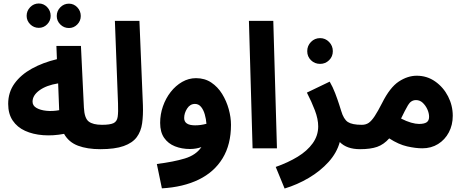

<svg xmlns="http://www.w3.org/2000/svg" viewBox="-20 -852 2671 1103"><path d="M556 5Q481 5 428 -15Q375 -35 348 -83Q285 -71 227 -75.5Q169 -80 124 -100.5Q79 -121 53 -159.5Q27 -198 27 -255Q27 -322 63.5 -372.5Q100 -423 163.5 -458Q227 -493 307 -512L304 -588H445L462 -234Q465 -173 489.5 -154Q514 -135 566 -135Q604 -135 620 -115.5Q636 -96 636 -67Q636 -36 615.5 -15.5Q595 5 556 5ZM167 -268Q167 -245 189.5 -232Q212 -219 247 -215.5Q282 -212 320 -219L314 -373Q246 -362 206.5 -333Q167 -304 167 -268ZM203 -692Q174 -692 153.5 -712.5Q133 -733 133 -761Q133 -790 153.5 -811Q174 -832 203 -832Q231 -832 251 -811Q271 -790 271 -761Q271 -733 251 -712.5Q231 -692 203 -692ZM376 -691Q347 -691 326.5 -711.5Q306 -732 306 -760Q306 -789 326.5 -810Q347 -831 376 -831Q404 -831 424 -810Q444 -789 444 -760Q444 -732 424 -711.5Q404 -691 376 -691Z M556 5 566 -135Q612 -135 632 -144.5Q652 -154 656 -180.5Q660 -207 658 -258L640 -732H781L801 -248Q803 -190 796.5 -143.5Q790 -97 765.5 -64Q741 -31 690.5 -13Q640 5 556 5Z M910 230 881 90Q977 78 1041.5 58.5Q1106 39 1137 -7Q1123 -2 1106.5 1Q1090 4 1071 4Q1024 4 985 -11.5Q946 -27 923 -60Q900 -93 900 -146Q900 -195 916 -241Q932 -287 960.5 -323.5Q989 -360 1026.5 -381.5Q1064 -403 1106 -403Q1156 -403 1193.5 -378Q1231 -353 1256 -312.5Q1281 -272 1294 -225Q1307 -178 1307 -135Q1307 -22 1259 57Q1211 136 1122 179.5Q1033 223 910 230ZM1038 -174Q1038 -132 1101 -132Q1134 -132 1166 -141Q1164 -168 1156.5 -194.5Q1149 -221 1135 -238Q1121 -255 1100 -255Q1072 -255 1055 -228.5Q1038 -202 1038 -174Z M1431 0 1410 -732H1550L1571 0Z M1615 231 1564 107Q1635 82 1690 48.5Q1745 15 1776.5 -29Q1808 -73 1808 -126Q1808 -168 1789 -218Q1770 -268 1743 -320L1874 -383Q1892 -352 1905.5 -316.5Q1919 -281 1928 -253Q1937 -225 1940 -215Q1954 -167 1978.5 -151Q2003 -135 2058 -135Q2096 -135 2112.5 -115.5Q2129 -96 2129 -67Q2129 -36 2108 -15.5Q2087 5 2048 5Q1972 5 1932 -36Q1915 26 1867.5 78.5Q1820 131 1754 170Q1688 209 1615 231ZM1819 -485Q1788 -485 1766.5 -506Q1745 -527 1745 -558Q1745 -589 1766.5 -611Q1788 -633 1819 -633Q1849 -633 1870.5 -611Q1892 -589 1892 -558Q1892 -527 1870.5 -506Q1849 -485 1819 -485Z M2049 5 2059 -135Q2082 -135 2098.5 -146.5Q2115 -158 2133 -185.5Q2151 -213 2175 -260Q2220 -350 2271 -383.5Q2322 -417 2374 -417Q2433 -417 2480 -384Q2527 -351 2554 -298.5Q2581 -246 2581 -187Q2581 -134 2558.5 -91.5Q2536 -49 2496.5 -24.5Q2457 0 2406 0Q2368 0 2319 -11Q2270 -22 2216 -57Q2185 -22 2147 -8.5Q2109 5 2049 5ZM2370 -277Q2341 -277 2324 -248Q2307 -219 2284 -171Q2315 -155 2341.5 -147.5Q2368 -140 2387 -140Q2417 -140 2431 -149.5Q2445 -159 2445 -181Q2445 -202 2435 -224Q2425 -246 2408.5 -261.5Q2392 -277 2370 -277Z"/></svg>

Font: TSCustom
Style: Regular
Weight: 400
Designer: Monotype Design Team
Foundry: Monotype Imaging Inc.
Version: Version 2.004; ttfautohint (v1.8.3) -l 8 -r 50 -G 200 -x 14 